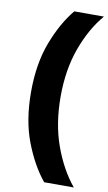

<svg xmlns="http://www.w3.org/2000/svg" viewBox="-99 -778 569 1007"><g transform="rotate(10 185.0 -275.0)"><path d="M212 180Q149 103 105.5 -10.5Q62 -124 62 -275Q62 -426 105.5 -540Q149 -654 212 -730H370Q303 -652 261 -537Q219 -422 219 -278Q219 -133 261 -17Q303 99 370 180Z"/></g></svg>

Font: MuseoModerno
Style: Bold
Weight: 700
Designer: Pablo Cosgaya, Héctor Gatti, Marcela Romero, and the Authors of The MuseoModerno Project.
Foundry: Omnibus-Type Team
Version: Version 1.001